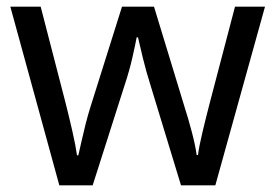

<svg xmlns="http://www.w3.org/2000/svg" viewBox="-20 -557 826 576"><path d="M431 -303Q418 -344 408.5 -383.5Q399 -423 394 -445H390Q386 -423 377 -383.5Q368 -344 354 -302L258 -1H158L11 -537H102L176 -251Q187 -208 197 -164Q207 -120 211 -91H215Q219 -108 224.5 -133Q230 -158 237 -185.5Q244 -213 251 -235L346 -537H442L534 -235Q545 -201 555.5 -161Q566 -121 570 -92H574Q577 -117 587.5 -161Q598 -205 610 -251L685 -537H775L626 -1H523Z"/></svg>

Font: Noto Sans Soyombo
Style: Regular
Weight: 400
Designer: Monotype Design Team
Foundry: Monotype Imaging Inc.
Version: Version 2.001; ttfautohint (v1.8.4.7-5d5b)